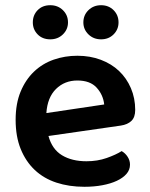

<svg xmlns="http://www.w3.org/2000/svg" viewBox="-20 -702 574 737"><path d="M166 -180Q180 -129 218 -106Q256 -83 312 -83Q354 -83 389.5 -95.5Q425 -108 447 -122Q461 -114 470 -100Q479 -86 479 -70Q479 -50 465.5 -34.5Q452 -19 428.5 -8Q405 3 373 9Q341 15 304 15Q245 15 196.5 -1Q148 -17 113.5 -49.5Q79 -82 59.5 -130Q40 -178 40 -242Q40 -304 59 -350Q78 -396 110.5 -427Q143 -458 186 -473Q229 -488 277 -488Q326 -488 367 -472.5Q408 -457 437 -429.5Q466 -402 482.5 -363.5Q499 -325 499 -280Q499 -252 484.5 -238Q470 -224 444 -220ZM277 -393Q228 -393 195 -360.5Q162 -328 158 -268L380 -301Q376 -338 351 -365.5Q326 -393 277 -393ZM241 -616Q241 -589 221.5 -570Q202 -551 173 -551Q143 -551 124.5 -570Q106 -589 106 -616Q106 -644 124.5 -663Q143 -682 173 -682Q202 -682 221.5 -663Q241 -644 241 -616ZM435 -616Q435 -589 416 -570Q397 -551 368 -551Q339 -551 319.5 -570Q300 -589 300 -616Q300 -644 319.5 -663Q339 -682 368 -682Q397 -682 416 -663Q435 -644 435 -616Z"/></svg>

Font: Baloo Chettan 2 SemiBold
Style: Regular
Weight: 600
Designer: Maithili Shingre, Unnati Kotecha and Ek Type
Foundry: Ek Type
Version: Version 1.640;hotconv 1.0.111;makeotfexe 2.5.65597; ttfautoh